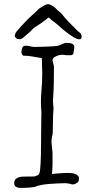

<svg xmlns="http://www.w3.org/2000/svg" viewBox="-20 -905 451 930"><path d="M313.5 -797.9Q329.1 -782.2 332 -779.3Q334 -777.3 338.9 -773.4Q343.8 -768.6 348.6 -762.7Q353.5 -758.8 357.4 -753.9Q362.3 -750 365.2 -748Q373 -743.2 375 -732.4Q377 -720.7 371.1 -716.8L370.1 -715.8Q368.2 -714.8 362.3 -714.8L353.5 -716.8Q340.8 -720.7 314.5 -739.3Q288.1 -757.8 256.8 -787.1Q243.2 -798.8 234.4 -804.7H233.4Q220.7 -816.4 217.8 -819.3Q214.8 -819.3 212.9 -819.3Q210.9 -816.4 206.1 -812.5Q200.2 -808.6 192.4 -802.7L176.8 -791Q168.9 -785.2 157.2 -778.3Q146.5 -772.5 136.7 -762.7Q128.9 -752.9 115.2 -742.2Q105.5 -733.4 94.7 -724.6Q84 -714.8 75.2 -714.8Q72.3 -714.8 69.3 -715.8Q65.4 -715.8 62.5 -716.8Q58.6 -718.8 55.7 -722.7Q50.8 -727.5 51.8 -733.4Q53.7 -745.1 60.5 -752.9Q66.4 -759.8 74.2 -768.6L77.1 -771.5L78.1 -772.5L79.1 -774.4Q101.6 -798.8 115.2 -812.5Q128.9 -826.2 143.6 -838.9Q158.2 -851.6 162.1 -856.4Q167 -862.3 173.8 -866.2Q179.7 -870.1 187 -874.5Q194.3 -878.9 201.2 -881.8Q208 -884.8 210 -884.8Q213.9 -885.7 219.7 -883.8Q222.7 -881.8 229.5 -878.9Q237.3 -876 244.1 -870.1Q251 -864.3 254.9 -859.4Q258.8 -854.5 265.6 -849.6Q274.4 -843.8 282.2 -834Q293.9 -818.4 313.5 -797.9ZM241.2 -584V-568.4Q241.2 -536.1 240.7 -505.4Q240.2 -474.6 238.3 -446.3Q237.3 -426.8 236.3 -417L239.3 -378.9Q238.3 -369.1 237.3 -349.6Q236.3 -329.1 236.3 -306.2Q236.3 -283.2 235.4 -261.7Q235.4 -253.9 232.4 -243.2Q231.4 -239.3 230.5 -233.9Q229.5 -228.5 229.5 -222.7Q229.5 -207 231.9 -190.4Q234.4 -173.8 234.4 -155.3V-106.4Q234.4 -93.8 233.4 -83.5Q232.4 -73.2 231.4 -62.5Q253.9 -64.5 273.9 -65.9Q293.9 -67.4 313.5 -67.4Q319.3 -67.4 328.1 -66.4Q336.9 -65.4 344.2 -62.5Q351.6 -59.6 356.9 -54.7Q362.3 -49.8 362.3 -41Q362.3 -19.5 350.6 -19.5L349.6 -17.6Q347.7 -16.6 346.7 -15.6Q343.8 -12.7 341.8 -12.7Q335.9 -13.7 332 -11.7Q330.1 -10.7 328.1 -11.7Q327.1 -12.7 324.2 -13.7Q321.3 -14.6 313.5 -15.6Q305.7 -17.6 293.9 -17.6Q279.3 -17.6 260.3 -16.6Q241.2 -15.6 221.2 -14.2Q201.2 -12.7 183.6 -9.8Q159.2 -4.9 154.3 -2Q148.4 1 138.2 2Q127.9 2.9 117.2 3.9Q106.4 4.9 95.7 4.9Q85 4.9 78.1 4.9Q65.4 4.9 57.1 -0.5Q48.8 -5.9 48.8 -17.6Q48.8 -29.3 54.2 -35.6Q59.6 -42 68.4 -45.4Q77.1 -48.8 87.4 -49.3Q97.7 -49.8 107.4 -49.8H127.9Q135.7 -50.8 140.1 -50.3Q144.5 -49.8 149.4 -50.8Q153.3 -51.8 163.1 -56.6Q168.9 -59.6 170.9 -66.4Q174.8 -76.2 176.8 -115.7Q178.7 -155.3 178.7 -204.1Q178.7 -227.5 179.2 -251Q179.7 -274.4 179.7 -295.9Q179.7 -317.4 180.2 -334.5Q180.7 -351.6 180.7 -361.3Q175.8 -412.1 180.7 -462.9Q184.6 -503.9 184.6 -551.8Q184.6 -571.3 183.6 -588.9Q182.6 -606.4 182.6 -624Q178.7 -624 164.1 -626.5Q149.4 -628.9 133.8 -631.8Q118.2 -634.8 105.5 -634.8Q92.8 -634.8 91.8 -635.7Q87.9 -638.7 85.9 -643.6Q84 -648.4 84 -653.3Q84 -662.1 87.4 -672.9Q90.8 -683.6 104.5 -683.6Q115.2 -683.6 126.5 -680.7Q137.7 -677.7 147.5 -677.7Q152.3 -677.7 169.9 -678.2Q187.5 -678.7 207.5 -679.2Q227.5 -679.7 243.7 -681.2Q259.8 -682.6 261.7 -683.6Q267.6 -685.5 272 -687.5Q276.4 -689.5 281.2 -691.4Q286.1 -693.4 291 -695.3Q295.9 -697.3 302.7 -697.3Q307.6 -697.3 314 -696.8Q320.3 -696.3 326.2 -694.3Q332 -692.4 335.9 -688.5Q339.8 -684.6 339.8 -677.7Q339.8 -668 336.9 -656.2V-654.3L335.9 -649.4V-647.5Q335 -646.5 335 -643.6V-640.6Q333 -643.6 328.1 -638.7Q327.1 -637.7 323.2 -637.7H299.8L285.2 -639.6H277.3Q273.4 -639.6 265.6 -637.7Q257.8 -635.7 251 -632.3Q244.1 -628.9 239.3 -624.5Q234.4 -620.1 234.4 -614.3V-613.3Z"/></svg>

Font: ToneOZ-YinPZ-Tsuipita-TC
Style: Regular
Weight: 400
Designer: ÂÆ£ÂøóÂáåJeffrey Xuan(jeffreyx@gmail.com, ToneOZ.com) ÈòøÂù§(cjkFonts)
Foundry: ToneOZ
Version: Version 0.24071